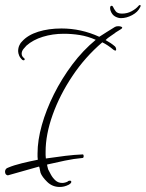

<svg xmlns="http://www.w3.org/2000/svg" viewBox="-20 -651 578 762"><path d="M217 91Q188 91 167.5 71Q147 51 141 35L139 26Q138 23 137.5 18.5Q137 14 135 10L11 45Q0 43 0 30Q0 25 3 20.5Q6 16 13 14Q34 5 66.5 -3Q99 -11 130 -17Q129 -23 129 -29Q129 -35 129 -42Q129 -94 146 -154.5Q163 -215 194 -277Q225 -339 267 -395Q309 -451 360 -493Q328 -507 296.5 -512Q265 -517 233 -517Q189 -517 150 -505Q111 -493 85 -470Q81 -466 73.5 -457Q66 -448 66 -438Q66 -427 76 -420Q78 -418 78 -415Q78 -413 75.5 -412Q73 -411 69 -413Q60 -421 56 -430.5Q52 -440 52 -448Q52 -461 57 -471.5Q62 -482 67 -486Q90 -512 131.5 -525Q173 -538 224 -538Q302 -538 374 -505Q387 -513 403 -523.5Q419 -534 436 -544Q441 -547 449 -547Q455 -547 460 -545.5Q465 -544 465 -541Q465 -538 458 -534L437 -521H438Q430 -515 418.5 -507.5Q407 -500 399 -492Q410 -486 419 -480Q428 -474 436 -467Q441 -462 441 -454Q441 -447 431 -453Q407 -473 386 -483Q318 -425 267.5 -349.5Q217 -274 189 -195.5Q161 -117 161 -49Q161 -42 161 -35.5Q161 -29 162 -22Q202 -28 239.5 -32.5Q277 -37 306 -38Q312 -40 312 -31Q312 -24 307 -24Q273 -21 237.5 -13.5Q202 -6 167 2Q167 6 168.5 11Q170 16 171 21Q175 29 182 42Q189 55 200 65Q211 75 227 75Q238 75 250 69H248Q253 66 257 66Q263 66 263 71Q263 76 253 82Q243 87 234.5 89Q226 91 217 91ZM460 -579Q449 -579 437 -585.5Q425 -592 419 -608Q417 -614 417 -619Q417 -628 423 -628Q427 -628 429 -623Q432 -616 439 -606.5Q446 -597 464 -597Q485 -597 502.5 -606.5Q520 -616 530 -628Q532 -631 535 -631Q541 -631 536 -622Q527 -603 504.5 -591Q482 -579 460 -579Z"/></svg>

Font: Fuggles
Style: Regular
Weight: 400
Designer: Rob Leuschke
Foundry: Robert E. Leuschke
Version: Version 1.100; ttfautohint (v1.8.3)